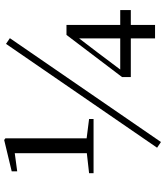

<svg xmlns="http://www.w3.org/2000/svg" viewBox="46 -828 810 943"><g transform="rotate(-90 451.5 -356.0)"><path d="M226 29 736 -713 708 -732 198 10ZM735 0H801V-119H874V-171H801V-435H752L545 -162V-119H735ZM582 -171 667 -284 735 -373V-171ZM171 -302H339V-324L244 -336V-735L236 -741L82 -704V-677L171 -689V-335L73 -324V-302Z"/></g></svg>

Font: Noto Serif JP Medium
Style: Regular
Weight: 500
Designer: Ryoko NISHIZUKA 西塚涼子 (kana & ideographs); Frank Grießhammer (Latin, Greek & Cyrillic); Wenlong ZHANG 张文龙 (bopomofo); San
Foundry: Adobe
Version: Version 2.001;hotconv 1.1.0;makeotfexe 2.6.0